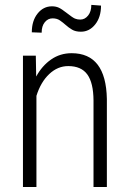

<svg xmlns="http://www.w3.org/2000/svg" viewBox="-20 -752 521 772"><path d="M386.2 -729.5Q386.2 -683.1 362.8 -653.8Q339.4 -624.5 305.2 -624.5Q283.7 -624.5 269.8 -632.8Q255.9 -641.1 244.4 -651.4Q232.9 -661.6 220.9 -669.9Q209 -678.2 191.4 -678.2Q172.9 -678.2 160.2 -662.8Q147.5 -647.5 147.5 -620.6L107.9 -622.1Q107.9 -668.5 131.1 -697.5Q154.3 -726.6 189 -726.6Q204.1 -726.6 215.8 -721.4Q227.5 -716.3 249.8 -698.7Q272 -681.2 281.5 -677.2Q291 -673.3 302.7 -673.3Q321.3 -673.3 334.2 -689.5Q347.2 -705.6 347.2 -732.4ZM124 -528.3 125.5 -444.3Q148.9 -487.3 185.3 -512.7Q221.7 -538.1 268.1 -538.1Q406.2 -538.1 409.7 -354V0H356V-348.1Q355.5 -418.9 331.1 -452.6Q306.6 -486.3 254.4 -486.3Q211.9 -486.3 178 -454.3Q144 -422.4 126.5 -366.7V0H72.3V-528.3Z"/></svg>

Font: TypoPRO Roboto
Style: Regular
Weight: 300
Designer: Google
Version: Version 2.136; 2016